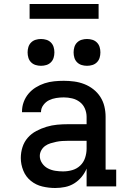

<svg xmlns="http://www.w3.org/2000/svg" viewBox="-20 -932 640 960"><path d="M256 8Q224 8 192 0.5Q160 -7 134.5 -27.5Q109 -48 96.5 -79Q84 -110 84 -142Q84 -170 92.5 -196.5Q101 -223 119 -243.5Q137 -264 161.5 -277Q186 -290 212.5 -298Q239 -306 266 -308.5Q293 -311 321 -311H413V-348Q413 -369 404.5 -389Q396 -409 379 -422Q362 -435 341 -440Q320 -445 299 -445Q280 -445 261 -442Q242 -439 225.5 -431Q209 -423 197 -407Q185 -391 185 -372V-371H90V-374Q90 -399 98.5 -422Q107 -445 122.5 -463.5Q138 -482 159 -495Q180 -508 203 -515.5Q226 -523 250.5 -525.5Q275 -528 299 -528Q325 -528 351 -524.5Q377 -521 401.5 -511.5Q426 -502 447 -485.5Q468 -469 482 -447Q496 -425 502 -399.5Q508 -374 508 -348V-84H561V0H413V-89Q404 -67 388 -47.5Q372 -28 351 -15Q330 -2 305.5 3Q281 8 256 8ZM295 -75Q319 -75 341.5 -81.5Q364 -88 381 -104Q398 -120 405.5 -143Q413 -166 413 -189V-228H321Q306 -228 291 -227Q276 -226 261.5 -223Q247 -220 232.5 -215.5Q218 -211 206 -202.5Q194 -194 186.5 -180.5Q179 -167 179 -152Q179 -133 190.5 -116Q202 -99 219.5 -90Q237 -81 256.5 -78Q276 -75 295 -75ZM415 -603Q401 -603 388 -607Q375 -611 365.5 -620.5Q356 -630 352 -643Q348 -656 348 -670Q348 -684 352 -697Q356 -710 365.5 -719.5Q375 -729 388 -733Q401 -737 415 -737Q429 -737 442 -733Q455 -729 464.5 -719.5Q474 -710 478 -697Q482 -684 482 -670Q482 -656 478 -643Q474 -630 464.5 -620.5Q455 -611 442 -607Q429 -603 415 -603ZM185 -603Q171 -603 158 -607Q145 -611 135.5 -620.5Q126 -630 122 -643Q118 -656 118 -670Q118 -684 122 -697Q126 -710 135.5 -719.5Q145 -729 158 -733Q171 -737 185 -737Q199 -737 212 -733Q225 -729 234.5 -719.5Q244 -710 248 -697Q252 -684 252 -670Q252 -656 248 -643Q244 -630 234.5 -620.5Q225 -611 212 -607Q199 -603 185 -603ZM128 -838V-912H473V-838Z"/></svg>

Font: Iosevka HT Medium Extended
Style: Regular
Weight: 500
Width: 7
Monospace: yes
Designer: Belleve Invis
Foundry: Belleve Invis
Version: Version 32.3.0; ttfautohint (v1.8.4)